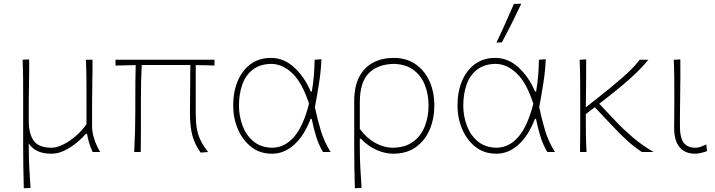

<svg xmlns="http://www.w3.org/2000/svg" viewBox="-20 -814 3826 1028"><path d="M107.5 194Q106 137.5 105 84.5Q104 31.5 104 -29V-271Q104 -332 103.8 -385Q103.5 -438 101 -494L136 -496Q137 -440 135.5 -386Q134 -332 134 -271V-169Q134 -97 160.8 -60Q187.5 -23 257 -23Q283 -23 317 -39.5Q351 -56 384.5 -84.5Q418 -113 443 -149V-271Q443 -332 442.8 -385Q442.5 -438 440 -494H475Q476 -438.5 474.5 -384.8Q473 -331 473 -271V-137Q473 -107 484 -71.5Q495 -36 516.5 0H476Q465.5 -23.5 457.8 -47.8Q450 -72 446 -97.5H440Q421 -75.5 391 -50.5Q361 -25.5 325.8 -8.2Q290.5 9 256 9Q211.5 9 181.8 -4.8Q152 -18.5 134 -46V-29Q134 31.5 136.8 83.5Q139.5 135.5 143.5 192Z M698.5 0Q701.5 -56.5 703 -109.5Q704.5 -162.5 704.5 -223V-271Q704.5 -324 704.8 -371.8Q705 -419.5 706.5 -465.5L598.5 -463V-494H1128.5V-463Q1103.5 -464 1078.2 -464.8Q1053 -465.5 1028 -465.5V-207Q1028 -161 1033.8 -126.8Q1039.5 -92.5 1054 -62.8Q1068.5 -33 1094 0L1054.5 3Q1024 -38.5 1010.5 -86.5Q997 -134.5 997 -213Q997 -261 998 -321.2Q999 -381.5 999 -466Q978.5 -466 958 -466Q937.5 -466 917.5 -466H739Q736.5 -423.5 735.5 -380Q734.5 -336.5 734.5 -287V-223Q734.5 -163 734.5 -109.2Q734.5 -55.5 733.5 0Z M1436 9Q1371.5 9 1325 -27.5Q1278.5 -64 1253.5 -123Q1228.5 -182 1228.5 -249Q1228.5 -322.5 1252.8 -380.2Q1277 -438 1322.2 -471Q1367.5 -504 1431 -504Q1500 -504 1555.5 -452.8Q1611 -401.5 1643.5 -324H1649.5Q1657.5 -370 1660.8 -413Q1664 -456 1664.5 -494L1701 -497Q1698.5 -434 1688.2 -368.8Q1678 -303.5 1666 -240Q1678.5 -179.5 1697 -117Q1715.5 -54.5 1750.5 0H1709.5Q1685.5 -40 1671.5 -86.8Q1657.5 -133.5 1649 -177.5H1643Q1608.5 -87.5 1555 -39.2Q1501.5 9 1436 9ZM1436 -23Q1504 -23 1554.2 -81Q1604.5 -139 1634.5 -259Q1598 -371.5 1545 -421.8Q1492 -472 1431 -472Q1370.5 -470.5 1332.5 -440.5Q1294.5 -410.5 1277 -360.5Q1259.5 -310.5 1259.5 -249Q1259.5 -192 1278.8 -140.8Q1298 -89.5 1337.2 -57Q1376.5 -24.5 1436 -23Z M1880 194Q1878.5 137.5 1877.5 84.5Q1876.5 31.5 1876.5 -29V-271Q1876.5 -352.5 1904.2 -404Q1932 -455.5 1979.8 -479.8Q2027.5 -504 2088 -504Q2155 -504 2203.8 -471Q2252.5 -438 2279 -380.2Q2305.5 -322.5 2305.5 -249Q2305.5 -179.5 2280.8 -120.8Q2256 -62 2206.8 -26.5Q2157.5 9 2084.5 9Q2041.5 9 1995.5 -11.5Q1949.5 -32 1912.5 -71H1906.5V-29Q1906.5 31.5 1909.2 83.5Q1912 135.5 1916 192ZM2084.5 -23Q2151.5 -24.5 2193.5 -56.2Q2235.5 -88 2255 -139Q2274.5 -190 2274.5 -249Q2274.5 -310.5 2254.2 -360.5Q2234 -410.5 2192.5 -440.5Q2151 -470.5 2088 -472Q2001.5 -470 1954 -421.5Q1906.5 -373 1906.5 -265.5V-124Q1942.5 -74.5 1989.2 -48.8Q2036 -23 2084.5 -23Z M2637 9Q2572.5 9 2526 -27.5Q2479.5 -64 2454.5 -123Q2429.5 -182 2429.5 -249Q2429.5 -322.5 2453.8 -380.2Q2478 -438 2523.2 -471Q2568.5 -504 2632 -504Q2701 -504 2756.5 -452.8Q2812 -401.5 2844.5 -324H2850.5Q2858.5 -370 2861.8 -413Q2865 -456 2865.5 -494L2902 -497Q2899.5 -434 2889.2 -368.8Q2879 -303.5 2867 -240Q2879.5 -179.5 2898 -117Q2916.5 -54.5 2951.5 0H2910.5Q2886.5 -40 2872.5 -86.8Q2858.5 -133.5 2850 -177.5H2844Q2809.5 -87.5 2756 -39.2Q2702.5 9 2637 9ZM2637 -23Q2705 -23 2755.2 -81Q2805.5 -139 2835.5 -259Q2799 -371.5 2746 -421.8Q2693 -472 2632 -472Q2571.5 -470.5 2533.5 -440.5Q2495.5 -410.5 2478 -360.5Q2460.5 -310.5 2460.5 -249Q2460.5 -192 2479.8 -140.8Q2499 -89.5 2538.2 -57Q2577.5 -24.5 2637 -23ZM2638 -586Q2663 -638 2686 -689.8Q2709 -741.5 2731.5 -793L2771 -794Q2746 -741.5 2720.5 -690.2Q2695 -639 2667 -587Z M3085.5 0Q3086.5 -56.5 3086.5 -108.5Q3086.5 -160.5 3086.5 -221V-271Q3086.5 -332 3086.2 -385Q3086 -438 3083.5 -494L3118.5 -496Q3119 -419.5 3118 -353.8Q3117 -288 3116.5 -239.5L3172.5 -283.5Q3253 -346.5 3312.2 -398.2Q3371.5 -450 3405 -494H3451.5Q3424 -460 3388.8 -425.8Q3353.5 -391.5 3305 -351.2Q3256.5 -311 3188.5 -258.5L3284.5 -157Q3322 -117.5 3369.8 -77Q3417.5 -36.5 3479.5 0H3417Q3374.5 -28 3337.2 -62Q3300 -96 3264.5 -134L3164.5 -240L3116.5 -203Q3116.5 -148.5 3117 -100.2Q3117.5 -52 3120.5 0Z M3702 9Q3647.5 9 3618.5 -26Q3589.5 -61 3589.5 -130Q3589.5 -173.5 3590 -205Q3590.5 -236.5 3590.5 -271Q3590.5 -332 3590.2 -385Q3590 -438 3587.5 -494L3622.5 -496Q3623.5 -402.5 3622 -324Q3620.5 -245.5 3620.5 -191V-135Q3620.5 -78.5 3639.8 -50.8Q3659 -23 3705 -23Q3716.5 -23 3731 -28Q3745.5 -33 3761.5 -41L3765.5 -5Q3751.5 0.5 3733.2 4.8Q3715 9 3702 9Z"/></svg>

Font: Commissioner Flair Thin
Style: Regular
Weight: 100
Designer: Kostas Bartsokas
Foundry: Kostas Bartsokas
Version: Version 1.000; ttfautohint (v1.8.3)